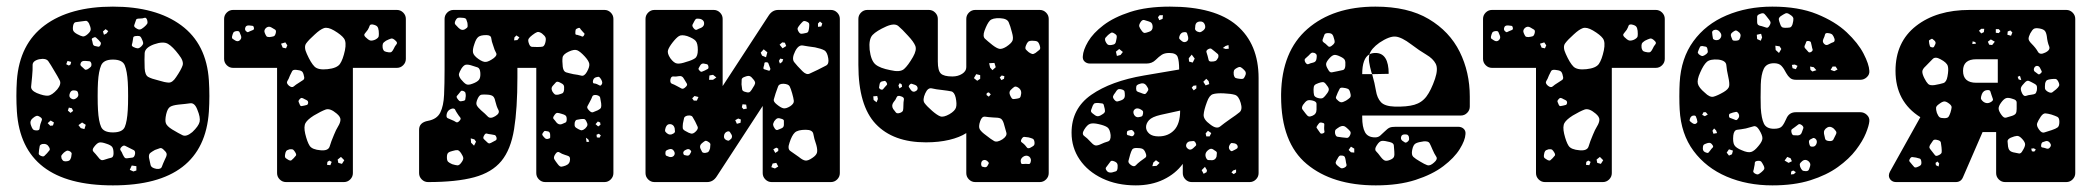

<svg xmlns="http://www.w3.org/2000/svg" viewBox="-20 -550 6341 580"><path d="M321 10Q46 10 31 -213Q28 -260 31 -307Q39 -417 115 -473.5Q191 -530 321 -530Q451 -530 527.5 -473.5Q604 -417 611 -307Q614 -260 611 -213Q596 10 321 10ZM424 -491Q421 -498 416 -496Q411 -494 403 -494Q397 -494 394 -493Q391 -492 390 -487Q387 -479 385.5 -474Q384 -469 391 -465Q398 -460 403 -461Q408 -462 415 -468Q422 -474 424.5 -478Q427 -482 424 -491ZM249 -479Q244 -488 238.5 -487Q233 -486 223 -485Q214 -484 208.5 -483Q203 -482 201 -473Q199 -462 201.5 -457Q204 -452 213 -447Q224 -441 230 -440Q236 -439 245 -447Q254 -455 254 -461.5Q254 -468 249 -479ZM307 -456 299 -462 291 -455 294 -445 302 -449ZM408 -433Q405 -440 401 -441Q397 -442 389 -441Q383 -440 382.5 -436.5Q382 -433 381 -427Q380 -420 378.5 -415.5Q377 -411 383 -408Q391 -404 396 -404Q401 -404 407 -410Q413 -416 412.5 -420.5Q412 -425 408 -433ZM278 -429Q273 -434 270 -436.5Q267 -439 262 -436Q256 -434 257.5 -430Q259 -426 260 -420Q261 -412 267 -411Q273 -410 276.5 -409Q280 -408 283 -413Q286 -419 284 -422Q282 -425 278 -429ZM520 -385Q502 -409 487.5 -417.5Q473 -426 445 -416Q418 -406 417 -389.5Q416 -373 417 -344Q418 -323 428 -317.5Q438 -312 459 -307Q478 -301 489.5 -300.5Q501 -300 512 -317Q527 -339 531.5 -352Q536 -365 520 -385ZM144 -336Q133 -355 126 -365Q119 -375 98 -371Q78 -366 78.5 -353Q79 -340 77 -319Q75 -300 74 -288.5Q73 -277 91 -269Q113 -260 125 -261Q137 -262 153 -280Q166 -296 160.5 -307Q155 -318 144 -336ZM321 -150Q350 -150 357 -166.5Q364 -183 366 -218Q367 -233 367 -260Q367 -287 366 -302Q364 -335 357 -352.5Q350 -370 321 -370Q293 -370 285.5 -352.5Q278 -335 276 -302Q275 -287 275 -260Q275 -233 276 -218Q278 -183 285.5 -166.5Q293 -150 321 -150ZM256 -358Q254 -365 249.5 -365Q245 -365 238 -366Q227 -367 224 -360Q222 -355 223.5 -352.5Q225 -350 230 -346Q234 -342 236.5 -340Q239 -338 245 -341Q251 -345 254 -348Q257 -351 256 -358ZM195 -363 184 -366 180 -356 188 -352 193 -355ZM202 -277Q194 -277 191 -268Q187 -258 194 -253Q202 -247 210 -253Q219 -259 216 -268Q215 -274 211.5 -275.5Q208 -277 202 -277ZM576 -219Q568 -240 554.5 -238Q541 -236 519 -234Q501 -232 493.5 -227Q486 -222 482 -205Q478 -187 481 -178Q484 -169 500 -159Q520 -147 531.5 -141.5Q543 -136 561 -151Q580 -169 583 -182Q586 -195 576 -219ZM197 -223 188 -225 185 -216 193 -209 201 -215ZM102 -196Q95 -201 90.5 -200Q86 -199 79 -193Q69 -185 73 -173Q76 -164 79 -160Q82 -156 91 -156Q99 -156 99.5 -161.5Q100 -167 102 -175Q105 -183 106.5 -187.5Q108 -192 102 -196ZM143 -180 133 -186 124 -178 132 -170 140 -171ZM239 -173 228 -180 217 -172 224 -163 235 -160ZM323 -87Q323 -101 318.5 -106.5Q314 -112 301 -116Q287 -121 280 -119.5Q273 -118 264 -106Q257 -97 262.5 -91.5Q268 -86 276 -76Q281 -69 285 -67Q289 -65 297 -68Q309 -72 316 -73.5Q323 -75 323 -87ZM128 -106Q122 -117 108 -115Q101 -113 100 -109Q99 -105 98 -97Q97 -90 97 -86Q97 -82 104 -79Q111 -76 114 -79Q117 -82 122 -87Q127 -93 129.5 -96Q132 -99 128 -106ZM371 -103Q363 -107 358 -109.5Q353 -112 347 -106Q341 -100 344.5 -95.5Q348 -91 351 -83Q354 -77 356.5 -74Q359 -71 365 -72Q375 -73 380.5 -74Q386 -75 388 -85Q389 -94 384 -96.5Q379 -99 371 -103ZM476 -96Q469 -104 463.5 -102.5Q458 -101 448 -97Q439 -92 434 -88Q429 -84 430 -74Q433 -59 435 -51Q437 -43 452 -40Q466 -38 469 -46.5Q472 -55 478 -68Q483 -77 483.5 -83Q484 -89 476 -96ZM191 -93Q185 -96 181.5 -94.5Q178 -93 173 -89Q168 -84 166 -81Q164 -78 166 -71Q169 -65 172.5 -63.5Q176 -62 183 -63Q189 -64 191 -66.5Q193 -69 195 -75Q196 -82 196.5 -85.5Q197 -89 191 -93ZM392 -48 378 -50 372 -37 383 -32 392 -35Z M844 0Q833 0 825 -8Q817 -16 817 -27V-345H684Q673 -345 665 -353Q657 -361 657 -372V-493Q657 -504 665 -512Q673 -520 684 -520H1179Q1190 -520 1198 -512Q1206 -504 1206 -493V-372Q1206 -361 1198 -353Q1190 -345 1179 -345H1046V-27Q1046 -16 1038 -8Q1030 0 1019 0ZM1106 -476Q1098 -477 1096.5 -472Q1095 -467 1091 -460Q1086 -453 1082 -448.5Q1078 -444 1084 -438Q1092 -430 1097.5 -428Q1103 -426 1113 -430Q1123 -435 1124 -440.5Q1125 -446 1124 -457Q1123 -466 1119.5 -470Q1116 -474 1106 -476ZM747 -466Q746 -472 742.5 -472Q739 -472 734 -473Q725 -474 722 -469Q718 -461 723 -456Q727 -452 729.5 -453Q732 -454 736 -456Q741 -458 744.5 -459.5Q748 -461 747 -466ZM800 -467Q792 -472 784 -466Q776 -459 780 -450Q783 -443 785 -440.5Q787 -438 794 -438Q803 -439 807 -440.5Q811 -442 813 -450Q815 -458 811 -460.5Q807 -463 800 -467ZM989 -458Q970 -469 958.5 -465Q947 -461 931 -446Q913 -430 905 -419Q897 -408 907 -387Q919 -360 930 -349Q941 -338 969 -341Q998 -344 1007 -357Q1016 -370 1022 -398Q1027 -423 1019 -434Q1011 -445 989 -458ZM708 -442Q705 -449 703.5 -453Q702 -457 694 -456Q687 -455 685 -451.5Q683 -448 681 -440Q680 -435 682.5 -433Q685 -431 690 -428Q698 -423 704 -428Q711 -434 708 -442ZM1175 -427Q1167 -435 1161.5 -433.5Q1156 -432 1146 -427Q1138 -422 1136.5 -417.5Q1135 -413 1136 -405Q1138 -397 1142 -395Q1146 -393 1154 -392Q1160 -391 1163 -393.5Q1166 -396 1169 -402Q1173 -411 1177.5 -416Q1182 -421 1175 -427ZM848 -413 842 -422 829 -418 834 -406 844 -404ZM875 -339Q865 -340 862.5 -335Q860 -330 856 -322Q852 -311 848 -305Q844 -299 853 -291Q862 -284 867.5 -289Q873 -294 883 -300Q891 -305 896 -308.5Q901 -312 898 -321Q896 -332 891 -335Q886 -338 875 -339ZM901 -250Q896 -253 892.5 -254Q889 -255 885 -250Q881 -246 882 -242.5Q883 -239 886 -233Q888 -229 891 -229.5Q894 -230 899 -231Q904 -232 907 -233Q910 -234 911 -239Q911 -244 908.5 -246Q906 -248 901 -250ZM997 -207Q977 -224 963.5 -219Q950 -214 928 -201Q909 -189 903 -178.5Q897 -168 902 -146Q908 -121 915.5 -109.5Q923 -98 949 -96Q972 -94 976 -108Q980 -122 989 -143Q995 -158 1001.5 -168.5Q1008 -179 1008.5 -188Q1009 -197 997 -207ZM873 -88Q869 -95 866 -97.5Q863 -100 855 -99Q847 -97 844.5 -93.5Q842 -90 841 -82Q840 -75 843 -72.5Q846 -70 853 -66Q858 -64 860.5 -66Q863 -68 867 -72Q871 -77 873.5 -79.5Q876 -82 873 -88ZM1010 -76 1000 -68 1002 -58 1013 -55 1020 -66ZM982 -61 975 -65 969 -61 968 -52 978 -51Z M1273 0Q1262 0 1254 -8Q1246 -16 1246 -27V-158Q1246 -180 1273 -185Q1300 -190 1310 -210Q1320 -230 1321.5 -263.5Q1323 -297 1323 -341V-493Q1323 -504 1331 -512Q1339 -520 1350 -520H1806Q1817 -520 1825 -512Q1833 -504 1833 -493V-27Q1833 -16 1825 -8Q1817 0 1806 0H1627Q1616 0 1608 -8Q1600 -16 1600 -27V-345H1543V-316Q1543 -222 1533 -160Q1523 -98 1494.5 -63.5Q1466 -29 1412.5 -14.5Q1359 0 1273 0ZM1392 -481Q1390 -488 1388.5 -491.5Q1387 -495 1380 -496Q1370 -497 1365 -496.5Q1360 -496 1356 -488Q1352 -480 1355.5 -476Q1359 -472 1365 -466Q1375 -456 1385 -462Q1392 -466 1392.5 -469.5Q1393 -473 1392 -481ZM1738 -457Q1734 -461 1732.5 -464Q1731 -467 1726 -465Q1720 -463 1719 -460Q1718 -457 1718 -450Q1718 -445 1721 -445Q1724 -445 1729 -443Q1734 -442 1737.5 -440Q1741 -438 1744 -443Q1747 -448 1744.5 -450Q1742 -452 1738 -457ZM1617 -449Q1608 -455 1602.5 -453Q1597 -451 1588 -444Q1580 -438 1577 -433Q1574 -428 1578 -418Q1581 -409 1587 -408.5Q1593 -408 1603 -408Q1613 -408 1618.5 -409Q1624 -410 1627 -420Q1630 -431 1628 -436.5Q1626 -442 1617 -449ZM1470 -412Q1465 -425 1464 -434.5Q1463 -444 1449 -444Q1432 -444 1425 -438.5Q1418 -433 1413 -417Q1407 -400 1409 -391Q1411 -382 1425 -372Q1439 -362 1448 -363Q1457 -364 1471 -374Q1483 -383 1478.5 -390.5Q1474 -398 1470 -412ZM1540 -443 1534 -437 1533 -428 1543 -429 1549 -437ZM1746 -380Q1733 -394 1724 -398Q1715 -402 1698 -394Q1681 -386 1679.5 -376.5Q1678 -367 1680 -348Q1682 -334 1690 -331.5Q1698 -329 1712 -326Q1727 -324 1736 -321.5Q1745 -319 1753 -333Q1762 -349 1760 -358Q1758 -367 1746 -380ZM1431 -330Q1430 -344 1422.5 -346.5Q1415 -349 1402 -353Q1391 -356 1385.5 -354Q1380 -352 1374 -343Q1368 -333 1366.5 -327Q1365 -321 1372 -311Q1381 -300 1387.5 -296Q1394 -292 1407 -297Q1421 -302 1426.5 -308.5Q1432 -315 1431 -330ZM1796 -310Q1793 -315 1790.5 -317Q1788 -319 1782 -317Q1772 -315 1771 -304Q1771 -298 1774.5 -298Q1778 -298 1783 -296Q1788 -294 1791 -292Q1794 -290 1797 -294Q1802 -300 1796 -310ZM1671 -301Q1663 -305 1659.5 -301.5Q1656 -298 1650 -291Q1643 -284 1649 -273Q1653 -267 1656 -265Q1659 -263 1666 -264Q1674 -266 1678.5 -268Q1683 -270 1684 -279Q1685 -289 1682.5 -293Q1680 -297 1671 -301ZM1380 -275Q1374 -277 1372 -274.5Q1370 -272 1366 -267Q1363 -263 1360.5 -260.5Q1358 -258 1361 -253Q1365 -247 1368 -245Q1371 -243 1378 -245Q1385 -246 1385.5 -249.5Q1386 -253 1387 -260Q1387 -266 1386 -269.5Q1385 -273 1380 -275ZM1454 -264Q1441 -265 1434.5 -264Q1428 -263 1423 -252Q1417 -239 1420 -232.5Q1423 -226 1433 -217Q1446 -206 1453.5 -198Q1461 -190 1476 -199Q1491 -208 1485.5 -218Q1480 -228 1476 -245Q1474 -255 1469.5 -259Q1465 -263 1454 -264ZM1796 -238Q1794 -249 1793 -255Q1792 -261 1781 -263Q1771 -264 1769 -258Q1767 -252 1762 -243Q1757 -234 1754.5 -229Q1752 -224 1759 -217Q1766 -209 1771.5 -211Q1777 -213 1786 -217Q1794 -221 1795.5 -225Q1797 -229 1796 -238ZM1361 -208Q1357 -214 1355 -218.5Q1353 -223 1346 -222Q1331 -218 1329 -203Q1328 -195 1332.5 -193Q1337 -191 1344 -188Q1352 -185 1357 -181.5Q1362 -178 1368 -185Q1374 -191 1370 -195.5Q1366 -200 1361 -208ZM1677 -206Q1668 -209 1663.5 -209Q1659 -209 1654 -201Q1649 -194 1652.5 -190.5Q1656 -187 1661 -180Q1668 -172 1677 -175Q1685 -178 1688.5 -180Q1692 -182 1692 -190Q1692 -198 1688.5 -201Q1685 -204 1677 -206ZM1751 -184Q1748 -190 1744 -190.5Q1740 -191 1733 -190Q1726 -189 1722 -188Q1718 -187 1716 -179Q1715 -171 1717 -167.5Q1719 -164 1727 -160Q1734 -156 1738 -156.5Q1742 -157 1748 -162Q1754 -168 1754.5 -172.5Q1755 -177 1751 -184ZM1793 -180 1786 -183 1779 -175 1787 -168 1794 -173ZM1636 -153Q1630 -154 1627 -154.5Q1624 -155 1621 -150Q1617 -145 1618.5 -142Q1620 -139 1624 -135Q1629 -128 1637 -131Q1642 -132 1642 -135Q1642 -138 1642 -142Q1642 -151 1636 -153ZM1464 -144Q1455 -145 1450.5 -146.5Q1446 -148 1442 -140Q1438 -133 1442 -129.5Q1446 -126 1452 -120Q1456 -116 1459.5 -117Q1463 -118 1468 -121Q1474 -124 1477.5 -126Q1481 -128 1480 -134Q1478 -141 1474.5 -142Q1471 -143 1464 -144ZM1789 -146 1782 -143 1783 -135 1791 -134 1795 -141ZM1757 -129 1750 -134 1752 -121 1760 -122ZM1413 -129 1402 -132 1403 -119 1412 -110 1418 -122ZM1373 -87Q1367 -96 1362 -96.5Q1357 -97 1347 -94Q1338 -92 1334 -88.5Q1330 -85 1330 -75Q1330 -65 1333.5 -61.5Q1337 -58 1346 -54Q1356 -51 1361.5 -50.5Q1367 -50 1373 -58Q1380 -67 1379.5 -72.5Q1379 -78 1373 -87ZM1687 -82Q1677 -85 1670.5 -89.5Q1664 -94 1658 -85Q1651 -75 1654.5 -69Q1658 -63 1665 -54Q1671 -46 1676 -46.5Q1681 -47 1689 -50Q1702 -55 1702 -69Q1702 -76 1698 -78Q1694 -80 1687 -82Z M1957 0Q1946 0 1938 -8Q1930 -16 1930 -27V-493Q1930 -504 1938 -512Q1946 -520 1957 -520H2136Q2147 -520 2155 -512Q2163 -504 2163 -493V-290L2302 -503Q2313 -520 2331 -520H2490Q2501 -520 2509 -512Q2517 -504 2517 -493V-27Q2517 -16 2509 -8Q2501 0 2490 0H2311Q2300 0 2292 -8Q2284 -16 2284 -27V-230L2145 -17Q2134 0 2116 0ZM2095 -493Q2088 -494 2084.5 -493.5Q2081 -493 2078 -487Q2074 -480 2072 -475.5Q2070 -471 2076 -464Q2081 -458 2085.5 -460.5Q2090 -463 2098 -466Q2108 -471 2107 -481Q2106 -490 2095 -493ZM2416 -485Q2409 -488 2405.5 -485Q2402 -482 2397 -476Q2392 -470 2390 -466Q2388 -462 2392 -455Q2396 -448 2400.5 -448Q2405 -448 2413 -450Q2420 -451 2421.5 -454.5Q2423 -458 2424 -465Q2425 -473 2424.5 -477.5Q2424 -482 2416 -485ZM2457 -485 2451 -479V-469L2461 -470L2464 -479ZM2056 -441Q2039 -446 2031 -441Q2023 -436 2012 -422Q2001 -408 1998 -398.5Q1995 -389 2005 -374Q2016 -359 2026 -358Q2036 -357 2053 -363Q2071 -368 2079.5 -374Q2088 -380 2088 -399Q2088 -419 2081.5 -426.5Q2075 -434 2056 -441ZM2351 -421 2343 -422 2335 -415 2344 -404 2355 -411ZM2442 -407Q2419 -410 2405.5 -412.5Q2392 -415 2382 -395Q2371 -373 2379 -362.5Q2387 -352 2404 -335Q2416 -323 2425.5 -327.5Q2435 -332 2450 -339Q2466 -347 2475.5 -352Q2485 -357 2482 -374Q2479 -393 2470 -398Q2461 -403 2442 -407ZM2298 -392 2287 -401 2278 -391 2282 -382 2294 -377ZM2346 -371 2337 -373 2333 -366 2336 -358 2343 -363ZM2304 -351Q2302 -356 2301 -359Q2300 -362 2294 -362Q2289 -362 2289 -358Q2289 -354 2287 -349Q2285 -342 2288 -341L2304 -336Q2308 -340 2307 -343Q2306 -346 2304 -351ZM2106 -358Q2099 -359 2095 -352Q2092 -347 2090.5 -344Q2089 -341 2093 -337Q2097 -332 2100.5 -333.5Q2104 -335 2109 -337Q2114 -340 2117.5 -341.5Q2121 -343 2120 -349Q2119 -355 2115.5 -356Q2112 -357 2106 -358ZM2134 -324 2123 -322 2122 -309H2134L2144 -316ZM2256 -310Q2250 -318 2245 -320Q2240 -322 2230 -318Q2221 -315 2220.5 -310Q2220 -305 2220 -295Q2221 -285 2222 -279.5Q2223 -274 2233 -272Q2242 -269 2246 -273Q2250 -277 2255 -286Q2260 -293 2261 -298Q2262 -303 2256 -310ZM2046 -312Q2041 -322 2031 -320Q2021 -318 2014 -319Q2007 -320 2005 -309Q2004 -299 2010 -297Q2016 -295 2025 -290Q2034 -285 2039 -282.5Q2044 -280 2051 -287Q2058 -293 2054.5 -298Q2051 -303 2046 -312ZM2347 -297Q2333 -297 2330.5 -289Q2328 -281 2323 -268Q2319 -256 2317.5 -249.5Q2316 -243 2326 -235Q2338 -225 2346 -223Q2354 -221 2367 -229Q2379 -237 2378 -245.5Q2377 -254 2373 -268Q2369 -282 2365.5 -289Q2362 -296 2347 -297ZM2090 -257 2078 -260 2071 -253 2076 -246H2085ZM2234 -234 2223 -235 2221 -226 2226 -220 2236 -222ZM2080 -183Q2075 -192 2072 -197Q2069 -202 2058 -201Q2048 -199 2046.5 -193.5Q2045 -188 2043 -177Q2042 -168 2042.5 -163Q2043 -158 2051 -154Q2061 -148 2067.5 -146.5Q2074 -145 2082 -153Q2090 -161 2087.5 -167Q2085 -173 2080 -183ZM2341 -191Q2333 -194 2328.5 -192.5Q2324 -191 2319 -184Q2315 -177 2315.5 -172.5Q2316 -168 2321 -161Q2325 -156 2329 -157.5Q2333 -159 2340 -162Q2348 -165 2348 -173Q2348 -181 2348 -185Q2348 -189 2341 -191ZM2218 -189 2210 -192 2201 -187 2206 -176 2217 -179ZM2018 -163Q2015 -174 2005 -175Q1995 -176 1991 -165Q1989 -159 1989 -155.5Q1989 -152 1994 -148Q2003 -140 2013 -146Q2019 -149 2019 -153Q2019 -157 2018 -163ZM2414 -158Q2390 -158 2381 -149.5Q2372 -141 2365 -119Q2358 -100 2368 -93.5Q2378 -87 2393 -76Q2405 -66 2413 -65Q2421 -64 2434 -73Q2446 -81 2448 -89Q2450 -97 2446 -112Q2439 -132 2437 -145Q2435 -158 2414 -158ZM2190 -143Q2187 -148 2185 -151Q2183 -154 2178 -153Q2168 -150 2167 -139Q2166 -130 2176 -126Q2181 -124 2183 -126Q2185 -128 2189 -131Q2193 -137 2190 -143ZM2119 -122Q2113 -126 2109.5 -124Q2106 -122 2100 -117Q2092 -110 2096 -101Q2099 -94 2101 -91Q2103 -88 2110 -88Q2118 -89 2120.5 -92Q2123 -95 2125 -102Q2126 -110 2126 -114Q2126 -118 2119 -122ZM2331 -101 2325 -104 2316 -99 2322 -88 2331 -94ZM2015 -95Q2010 -102 2001 -99Q1995 -97 1992.5 -95Q1990 -93 1990 -87Q1990 -81 1993 -79.5Q1996 -78 2002 -76Q2011 -74 2016 -80Q2021 -87 2015 -95ZM2066 -96Q2061 -102 2053 -98Q2043 -94 2044 -87Q2045 -82 2048 -81.5Q2051 -81 2055 -80Q2061 -79 2064 -84Q2066 -88 2067.5 -90.5Q2069 -93 2066 -96ZM2325 -58 2314 -56 2310 -45 2321 -41 2331 -47Z M2926 0Q2915 0 2907 -8Q2899 -16 2899 -27V-148Q2879 -135 2847.5 -127.5Q2816 -120 2777 -120Q2678 -120 2625.5 -175.5Q2573 -231 2573 -354V-493Q2573 -504 2581 -512Q2589 -520 2600 -520H2786Q2797 -520 2805 -512Q2813 -504 2813 -493V-364Q2813 -337 2822 -328Q2831 -319 2857 -319Q2874 -319 2886.5 -327Q2899 -335 2899 -347V-493Q2899 -504 2907 -512Q2915 -520 2926 -520H3121Q3132 -520 3140 -512Q3148 -504 3148 -493V-27Q3148 -16 3140 -8Q3132 0 3121 0ZM3001 -495Q2978 -496 2970 -487.5Q2962 -479 2954 -457Q2948 -440 2955.5 -433Q2963 -426 2978 -414Q2991 -404 2999 -402.5Q3007 -401 3020 -409Q3035 -419 3038.5 -427Q3042 -435 3037 -452Q3032 -472 3027 -483Q3022 -494 3001 -495ZM2723 -442Q2705 -462 2693.5 -471.5Q2682 -481 2657 -470Q2628 -457 2616 -444.5Q2604 -432 2607 -400Q2611 -367 2624.5 -355.5Q2638 -344 2670 -338Q2699 -331 2711 -341.5Q2723 -352 2738 -378Q2750 -399 2745 -411.5Q2740 -424 2723 -442ZM3098 -427Q3089 -427 3085.5 -423.5Q3082 -420 3079 -412Q3076 -404 3079 -400.5Q3082 -397 3088 -392Q3094 -388 3098 -387Q3102 -386 3108 -390Q3116 -396 3120 -399.5Q3124 -403 3121 -412Q3118 -422 3113.5 -424.5Q3109 -427 3098 -427ZM2984 -360 2968 -359 2971 -346 2978 -338 2988 -347ZM2941 -323 2929 -326 2922 -314 2932 -306 2941 -312ZM3014 -320 3006 -322 3000 -316 3005 -308 3013 -312ZM2658 -301Q2655 -306 2652 -305.5Q2649 -305 2644 -304Q2638 -302 2637 -295Q2636 -289 2635.5 -286Q2635 -283 2640 -280Q2645 -278 2647.5 -280.5Q2650 -283 2653 -287Q2657 -291 2659 -293.5Q2661 -296 2658 -301ZM2704 -295 2698 -299 2694 -292 2697 -283 2705 -288ZM2743 -294Q2737 -296 2734 -297Q2731 -298 2727 -293Q2724 -289 2726 -286.5Q2728 -284 2731 -279Q2736 -272 2742 -273Q2752 -276 2752 -283Q2752 -291 2743 -294ZM3055 -286Q3048 -290 3044 -287.5Q3040 -285 3034 -279Q3027 -273 3031 -263Q3034 -256 3036.5 -253Q3039 -250 3045 -251Q3054 -252 3058.5 -253.5Q3063 -255 3064 -263Q3068 -278 3055 -286ZM2827 -278Q2807 -280 2795 -283Q2783 -286 2775 -268Q2766 -248 2773 -238.5Q2780 -229 2796 -215Q2811 -202 2820.5 -198.5Q2830 -195 2848 -205Q2865 -215 2868 -225.5Q2871 -236 2867 -255Q2863 -272 2853.5 -274Q2844 -276 2827 -278ZM2967 -271 2961 -269 2960 -263 2967 -258 2973 -265ZM2702 -259Q2691 -263 2688.5 -256Q2686 -249 2679 -241Q2672 -231 2678 -221Q2683 -214 2686.5 -210Q2690 -206 2699 -209Q2707 -212 2708 -217Q2709 -222 2709 -231Q2709 -242 2710.5 -249Q2712 -256 2702 -259ZM2630 -260 2618 -259 2619 -248 2628 -241 2632 -251ZM2982 -195Q2966 -196 2956 -197.5Q2946 -199 2941 -184Q2935 -167 2940 -159Q2945 -151 2959 -141Q2974 -129 2983 -124Q2992 -119 3008 -129Q3023 -139 3020 -149.5Q3017 -160 3012 -178Q3008 -190 3001.5 -192.5Q2995 -195 2982 -195ZM3087 -135Q3079 -136 3074.5 -136.5Q3070 -137 3066 -130Q3062 -123 3066.5 -120Q3071 -117 3076 -112Q3080 -107 3082.5 -104Q3085 -101 3091 -103Q3099 -107 3102.5 -110Q3106 -113 3105 -121Q3104 -129 3099.5 -131Q3095 -133 3087 -135ZM3089 -77Q3080 -83 3070 -76Q3061 -69 3064 -59Q3065 -54 3069 -54.5Q3073 -55 3079 -55Q3084 -55 3087.5 -54.5Q3091 -54 3093 -59Q3097 -70 3089 -77ZM2965 -61Q2958 -69 2950 -66Q2943 -63 2944 -52Q2945 -47 2947.5 -46.5Q2950 -46 2954 -45Q2960 -44 2963 -49Q2965 -53 2966.5 -55.5Q2968 -58 2965 -61Z M3411 10Q3354 10 3310 -11Q3266 -32 3241.5 -68Q3217 -104 3217 -149Q3217 -222 3276.5 -263.5Q3336 -305 3436 -322L3542 -340Q3542 -366 3537.5 -378Q3533 -390 3512 -390Q3498 -390 3489.5 -384.5Q3481 -379 3471 -369Q3460 -358 3443 -358H3273Q3263 -358 3256.5 -364Q3250 -370 3251 -380Q3252 -399 3267 -424.5Q3282 -450 3313.5 -474Q3345 -498 3394.5 -514Q3444 -530 3514 -530Q3650 -530 3716 -473.5Q3782 -417 3782 -314V-27Q3782 -16 3774 -8Q3766 0 3755 0H3580Q3569 0 3561 -8Q3553 -16 3553 -27V-55Q3531 -25 3494.5 -7.5Q3458 10 3411 10ZM3493 -504H3483L3478 -498L3482 -489L3492 -493ZM3451 -485Q3442 -488 3436.5 -489.5Q3431 -491 3426 -484Q3420 -475 3421.5 -470Q3423 -465 3429 -457Q3434 -450 3438.5 -450.5Q3443 -451 3451 -454Q3462 -457 3462 -469Q3462 -482 3451 -485ZM3619 -477Q3615 -486 3604 -485Q3593 -484 3591 -474Q3590 -467 3590 -463Q3590 -459 3596 -455Q3603 -452 3606.5 -453Q3610 -454 3616 -459Q3624 -466 3619 -477ZM3559 -453Q3547 -453 3543 -441Q3541 -435 3543 -432.5Q3545 -430 3550 -426Q3557 -420 3565 -425Q3571 -429 3569 -439Q3567 -445 3566 -449Q3565 -453 3559 -453ZM3346 -449Q3340 -453 3336.5 -451Q3333 -449 3327 -444Q3322 -439 3319.5 -436Q3317 -433 3319 -426Q3322 -419 3325.5 -416Q3329 -413 3337 -414Q3345 -415 3348 -418Q3351 -421 3352 -429Q3354 -437 3353.5 -441Q3353 -445 3346 -449ZM3691 -414 3682 -411 3674 -405 3683 -402 3692 -403ZM3649 -395Q3643 -400 3639.5 -402.5Q3636 -405 3629 -401Q3623 -397 3624.5 -392.5Q3626 -388 3628 -381Q3630 -374 3631 -369Q3632 -364 3639 -364Q3648 -364 3652 -366Q3656 -368 3660 -376Q3662 -384 3658.5 -387Q3655 -390 3649 -395ZM3372 -393 3361 -402 3351 -394 3354 -381 3365 -384ZM3589 -373 3580 -385 3571 -374 3572 -364 3583 -361ZM3738 -339Q3732 -345 3728 -347Q3724 -349 3717 -345Q3709 -341 3707.5 -336.5Q3706 -332 3707 -324Q3709 -316 3712.5 -314.5Q3716 -313 3724 -312Q3731 -311 3734.5 -312Q3738 -313 3741 -320Q3747 -331 3738 -339ZM3631 -305 3624 -312 3615 -303 3622 -292 3633 -296ZM3442 -293Q3435 -301 3424 -297Q3417 -295 3414.5 -292.5Q3412 -290 3412 -283Q3412 -276 3415 -274Q3418 -272 3425 -270Q3432 -267 3436.5 -266Q3441 -265 3445 -272Q3450 -278 3448.5 -282Q3447 -286 3442 -293ZM3594 -292 3585 -291 3580 -285 3586 -277 3594 -283ZM3368 -280Q3360 -282 3356.5 -279.5Q3353 -277 3349 -270Q3344 -264 3342.5 -259.5Q3341 -255 3346 -249Q3351 -243 3355 -243.5Q3359 -244 3367 -247Q3378 -251 3378 -261Q3378 -269 3377 -273.5Q3376 -278 3368 -280ZM3728 -239Q3722 -260 3710.5 -263.5Q3699 -267 3677 -268Q3655 -269 3644 -265.5Q3633 -262 3626 -242Q3617 -218 3616 -203.5Q3615 -189 3636 -174Q3655 -159 3666 -168Q3677 -177 3697 -191Q3715 -203 3724.5 -211Q3734 -219 3728 -239ZM3297 -239Q3290 -239 3287 -238Q3284 -237 3281 -231Q3278 -223 3276 -217.5Q3274 -212 3281 -207Q3289 -200 3294.5 -199Q3300 -198 3309 -204Q3318 -209 3318 -214.5Q3318 -220 3315 -230Q3314 -237 3309.5 -237.5Q3305 -238 3297 -239ZM3423 -221Q3413 -225 3407 -219Q3401 -213 3406 -203Q3411 -195 3419 -196Q3426 -197 3429 -198.5Q3432 -200 3433 -207Q3434 -213 3431.5 -215.5Q3429 -218 3423 -221ZM3480 -138Q3509 -138 3527 -157Q3545 -176 3545 -216L3486 -203Q3460 -197 3451 -187Q3442 -177 3442 -166Q3442 -155 3451.5 -146.5Q3461 -138 3480 -138ZM3299 -175Q3282 -179 3273 -176Q3264 -173 3255 -158Q3247 -145 3255.5 -139Q3264 -133 3274 -122Q3281 -114 3286.5 -111.5Q3292 -109 3302 -113Q3317 -120 3326.5 -122.5Q3336 -125 3335 -142Q3333 -160 3325 -165.5Q3317 -171 3299 -175ZM3405 -152Q3400 -159 3395 -157Q3389 -156 3386.5 -154.5Q3384 -153 3384 -147Q3384 -142 3387.5 -141.5Q3391 -141 3396 -139Q3402 -137 3405 -142Q3409 -147 3405 -152ZM3639 -148 3629 -155 3622 -147 3624 -138H3634ZM3592 -118Q3589 -124 3585 -124Q3581 -124 3574 -123Q3565 -121 3563 -112Q3562 -104 3571 -99Q3577 -96 3584 -102Q3589 -107 3592 -109.5Q3595 -112 3592 -118ZM3719 -107Q3718 -115 3709 -117Q3704 -118 3701 -118Q3698 -118 3695 -113Q3689 -103 3696 -96Q3700 -92 3703 -94Q3706 -96 3711 -98Q3715 -100 3717 -101.5Q3719 -103 3719 -107ZM3441 -87Q3437 -98 3431 -100.5Q3425 -103 3413 -103Q3403 -103 3400 -98Q3397 -93 3394 -83Q3391 -71 3389 -64.5Q3387 -58 3397 -51Q3406 -45 3411 -50.5Q3416 -56 3425 -63Q3434 -70 3439.5 -73.5Q3445 -77 3441 -87ZM3650 -95Q3644 -100 3639.5 -100.5Q3635 -101 3629 -96Q3618 -87 3623 -74Q3626 -67 3630 -66.5Q3634 -66 3642 -66Q3652 -67 3655 -77Q3656 -84 3656 -88Q3656 -92 3650 -95ZM3483 -58 3472 -66 3464 -59 3461 -48 3474 -49ZM3345 -63Q3337 -66 3334.5 -62Q3332 -58 3327 -52Q3323 -47 3321 -44Q3319 -41 3322 -36Q3327 -27 3339 -29Q3347 -31 3351 -32.5Q3355 -34 3356 -42Q3357 -51 3355 -55.5Q3353 -60 3345 -63ZM3626 -36 3620 -46 3610 -36 3616 -25 3625 -30ZM3714 -38 3705 -35 3700 -29 3707 -24 3714 -29Z M4136 10Q4005 10 3927.5 -54.5Q3850 -119 3850 -259V-266Q3852 -395 3929.5 -462.5Q4007 -530 4135 -530Q4233 -530 4296 -492.5Q4359 -455 4389.5 -393.5Q4420 -332 4420 -258V-228Q4420 -217 4412 -209Q4404 -201 4393 -201H4095V-196Q4095 -166 4103.5 -150.5Q4112 -135 4134 -135Q4143 -135 4149 -140Q4155 -145 4163 -153Q4172 -162 4178 -164.5Q4184 -167 4196 -167H4385Q4395 -167 4401.5 -161Q4408 -155 4407 -145Q4406 -126 4389.5 -99.5Q4373 -73 4340 -48Q4307 -23 4256 -6.5Q4205 10 4136 10ZM3992 -450Q3983 -450 3981 -445.5Q3979 -441 3976 -432Q3974 -427 3976.5 -424Q3979 -421 3984 -418Q3989 -413 3992.5 -410Q3996 -407 4002 -411Q4009 -416 4011 -420Q4013 -424 4010 -433Q4008 -442 4004.5 -446Q4001 -450 3992 -450ZM4095 -326H4125Q4124 -328 4123 -331Q4118 -349 4116 -362Q4114 -375 4117 -386Q4124 -390 4135 -390Q4175 -390 4175 -327L4125 -326Q4133 -298 4136.5 -276Q4140 -254 4151.5 -241.5Q4163 -229 4193 -228Q4230 -227 4252.5 -233.5Q4275 -240 4289 -258.5Q4303 -277 4315 -312Q4325 -342 4317 -357.5Q4309 -373 4288.5 -385Q4268 -397 4243 -416Q4214 -438 4195.5 -439.5Q4177 -441 4147 -421Q4122 -403 4117 -386Q4095 -374 4095 -326ZM3951 -390Q3945 -392 3941.5 -390Q3938 -388 3934 -383Q3928 -377 3923.5 -373.5Q3919 -370 3923 -362Q3928 -354 3933 -356.5Q3938 -359 3947 -361Q3956 -363 3957 -373Q3958 -379 3957.5 -383Q3957 -387 3951 -390ZM4029 -379Q4017 -385 4010.5 -384Q4004 -383 3996 -374Q3987 -364 3986 -357.5Q3985 -351 3992 -340Q3997 -330 4003.5 -331.5Q4010 -333 4021 -335Q4031 -337 4037 -338.5Q4043 -340 4044 -351Q4045 -363 4042.5 -368.5Q4040 -374 4029 -379ZM3986 -295Q3981 -302 3976 -302Q3971 -302 3963 -299Q3954 -296 3951 -292.5Q3948 -289 3948 -280Q3948 -269 3949.5 -263Q3951 -257 3961 -254Q3972 -251 3977 -254.5Q3982 -258 3989 -268Q3995 -276 3994 -281.5Q3993 -287 3986 -295ZM4037 -285Q4029 -286 4027 -282Q4025 -278 4021 -270Q4018 -262 4016 -257.5Q4014 -253 4020 -248Q4027 -241 4032 -241Q4037 -241 4046 -246Q4054 -251 4058 -255Q4062 -259 4059 -269Q4057 -279 4052 -281.5Q4047 -284 4037 -285ZM3946 -246Q3934 -249 3928.5 -246Q3923 -243 3916 -233Q3911 -224 3914.5 -219.5Q3918 -215 3924 -207Q3929 -200 3933 -198.5Q3937 -197 3944 -200Q3957 -205 3957 -219Q3957 -230 3957 -236.5Q3957 -243 3946 -246ZM3980 -163Q3980 -170 3980.5 -174Q3981 -178 3975 -179Q3968 -181 3965.5 -178.5Q3963 -176 3959 -170Q3956 -166 3957.5 -163.5Q3959 -161 3962 -157Q3966 -152 3968 -148.5Q3970 -145 3976 -147Q3982 -149 3981 -153Q3980 -157 3980 -163ZM4048 -164Q4039 -173 4027 -167Q4019 -162 4015.5 -159Q4012 -156 4013 -147Q4015 -138 4020 -137Q4025 -136 4034 -135Q4043 -134 4048.5 -133.5Q4054 -133 4058 -141Q4062 -149 4058.5 -153.5Q4055 -158 4048 -164ZM4236 -137Q4234 -142 4231.5 -143Q4229 -144 4224 -144Q4215 -144 4213 -138Q4210 -130 4216 -125Q4221 -122 4223.5 -120Q4226 -118 4231 -121Q4236 -125 4236.5 -128Q4237 -131 4236 -137ZM4192 -92Q4191 -104 4190.5 -111Q4190 -118 4178 -121Q4163 -125 4155 -124.5Q4147 -124 4139 -111Q4131 -99 4137 -93Q4143 -87 4151 -76Q4158 -67 4163.5 -65Q4169 -63 4179 -67Q4189 -71 4191 -76.5Q4193 -82 4192 -92ZM4307 -99Q4302 -111 4298.5 -117.5Q4295 -124 4281 -123Q4265 -121 4257 -117Q4249 -113 4246 -97Q4243 -82 4249.5 -76Q4256 -70 4270 -62Q4283 -54 4291.5 -51Q4300 -48 4312 -59Q4324 -69 4318.5 -77Q4313 -85 4307 -99ZM4071 -101 4061 -107 4054 -97 4061 -90 4071 -89ZM4035 -80Q4028 -81 4025.5 -78.5Q4023 -76 4020 -70Q4016 -64 4015 -60Q4014 -56 4019 -51Q4026 -45 4030 -42.5Q4034 -40 4042 -44Q4049 -48 4047.5 -53Q4046 -58 4045 -66Q4044 -72 4042.5 -75.5Q4041 -79 4035 -80Z M4647 0Q4636 0 4628 -8Q4620 -16 4620 -27V-345H4487Q4476 -345 4468 -353Q4460 -361 4460 -372V-493Q4460 -504 4468 -512Q4476 -520 4487 -520H4982Q4993 -520 5001 -512Q5009 -504 5009 -493V-372Q5009 -361 5001 -353Q4993 -345 4982 -345H4849V-27Q4849 -16 4841 -8Q4833 0 4822 0ZM4909 -476Q4901 -477 4899.5 -472Q4898 -467 4894 -460Q4889 -453 4885 -448.5Q4881 -444 4887 -438Q4895 -430 4900.5 -428Q4906 -426 4916 -430Q4926 -435 4927 -440.5Q4928 -446 4927 -457Q4926 -466 4922.5 -470Q4919 -474 4909 -476ZM4550 -466Q4549 -472 4545.5 -472Q4542 -472 4537 -473Q4528 -474 4525 -469Q4521 -461 4526 -456Q4530 -452 4532.5 -453Q4535 -454 4539 -456Q4544 -458 4547.5 -459.5Q4551 -461 4550 -466ZM4603 -467Q4595 -472 4587 -466Q4579 -459 4583 -450Q4586 -443 4588 -440.5Q4590 -438 4597 -438Q4606 -439 4610 -440.5Q4614 -442 4616 -450Q4618 -458 4614 -460.5Q4610 -463 4603 -467ZM4792 -458Q4773 -469 4761.5 -465Q4750 -461 4734 -446Q4716 -430 4708 -419Q4700 -408 4710 -387Q4722 -360 4733 -349Q4744 -338 4772 -341Q4801 -344 4810 -357Q4819 -370 4825 -398Q4830 -423 4822 -434Q4814 -445 4792 -458ZM4511 -442Q4508 -449 4506.5 -453Q4505 -457 4497 -456Q4490 -455 4488 -451.5Q4486 -448 4484 -440Q4483 -435 4485.5 -433Q4488 -431 4493 -428Q4501 -423 4507 -428Q4514 -434 4511 -442ZM4978 -427Q4970 -435 4964.5 -433.5Q4959 -432 4949 -427Q4941 -422 4939.5 -417.5Q4938 -413 4939 -405Q4941 -397 4945 -395Q4949 -393 4957 -392Q4963 -391 4966 -393.5Q4969 -396 4972 -402Q4976 -411 4980.5 -416Q4985 -421 4978 -427ZM4651 -413 4645 -422 4632 -418 4637 -406 4647 -404ZM4678 -339Q4668 -340 4665.5 -335Q4663 -330 4659 -322Q4655 -311 4651 -305Q4647 -299 4656 -291Q4665 -284 4670.5 -289Q4676 -294 4686 -300Q4694 -305 4699 -308.5Q4704 -312 4701 -321Q4699 -332 4694 -335Q4689 -338 4678 -339ZM4704 -250Q4699 -253 4695.5 -254Q4692 -255 4688 -250Q4684 -246 4685 -242.5Q4686 -239 4689 -233Q4691 -229 4694 -229.5Q4697 -230 4702 -231Q4707 -232 4710 -233Q4713 -234 4714 -239Q4714 -244 4711.5 -246Q4709 -248 4704 -250ZM4800 -207Q4780 -224 4766.5 -219Q4753 -214 4731 -201Q4712 -189 4706 -178.5Q4700 -168 4705 -146Q4711 -121 4718.5 -109.5Q4726 -98 4752 -96Q4775 -94 4779 -108Q4783 -122 4792 -143Q4798 -158 4804.5 -168.5Q4811 -179 4811.5 -188Q4812 -197 4800 -207ZM4676 -88Q4672 -95 4669 -97.5Q4666 -100 4658 -99Q4650 -97 4647.5 -93.5Q4645 -90 4644 -82Q4643 -75 4646 -72.5Q4649 -70 4656 -66Q4661 -64 4663.5 -66Q4666 -68 4670 -72Q4674 -77 4676.5 -79.5Q4679 -82 4676 -88ZM4813 -76 4803 -68 4805 -58 4816 -55 4823 -66ZM4785 -61 4778 -65 4772 -61 4771 -52 4781 -51Z M5334 10Q5258 10 5196 -16.5Q5134 -43 5096 -94Q5058 -145 5054 -219Q5053 -235 5053 -259Q5053 -283 5054 -300Q5058 -374 5095.5 -425.5Q5133 -477 5195.5 -503.5Q5258 -530 5334 -530Q5413 -530 5468.5 -507.5Q5524 -485 5558.5 -452.5Q5593 -420 5609.5 -388Q5626 -356 5627 -336Q5628 -325 5619.5 -317Q5611 -309 5600 -309H5405Q5394 -309 5387.5 -314.5Q5381 -320 5376 -329Q5369 -343 5361.5 -351Q5354 -359 5339 -359Q5316 -359 5308 -342Q5300 -325 5299 -295Q5298 -252 5299 -224Q5301 -192 5308.5 -176.5Q5316 -161 5339 -161Q5357 -161 5363.5 -169Q5370 -177 5376 -191Q5384 -211 5405 -211H5600Q5611 -211 5619.5 -203Q5628 -195 5627 -184Q5626 -171 5616.5 -147.5Q5607 -124 5586.5 -97Q5566 -70 5532 -45.5Q5498 -21 5449 -5.5Q5400 10 5334 10ZM5387 -506Q5379 -512 5373.5 -509.5Q5368 -507 5359 -501Q5353 -496 5353.5 -491.5Q5354 -487 5357 -479Q5359 -472 5362 -469Q5365 -466 5372 -466Q5382 -466 5387 -467Q5392 -468 5395 -477Q5398 -488 5397.5 -494Q5397 -500 5387 -506ZM5320 -496Q5314 -504 5310 -508Q5306 -512 5297 -508Q5288 -505 5288 -499.5Q5288 -494 5288 -484Q5288 -477 5291.5 -474.5Q5295 -472 5302 -471Q5311 -468 5316 -466.5Q5321 -465 5325 -472Q5330 -480 5328 -484.5Q5326 -489 5320 -496ZM5175 -454Q5167 -463 5157 -459Q5152 -456 5152 -452.5Q5152 -449 5153 -443Q5154 -437 5154.5 -434Q5155 -431 5161 -429Q5173 -427 5178 -436Q5183 -445 5175 -454ZM5230 -455Q5225 -459 5221.5 -457.5Q5218 -456 5213 -452Q5206 -447 5210 -438Q5212 -432 5213.5 -429.5Q5215 -427 5221 -427Q5228 -427 5231.5 -428.5Q5235 -430 5237 -437Q5241 -448 5230 -455ZM5522 -432Q5519 -441 5515.5 -445Q5512 -449 5502 -450Q5494 -451 5493 -445.5Q5492 -440 5488 -432Q5484 -423 5491 -417Q5497 -411 5506 -417Q5513 -421 5518 -422.5Q5523 -424 5522 -432ZM5300 -448 5287 -445 5288 -432 5299 -427 5303 -437ZM5444 -426Q5437 -427 5436 -423Q5435 -419 5432 -413Q5429 -407 5435 -402Q5440 -397 5442.5 -393.5Q5445 -390 5451 -393Q5457 -397 5455.5 -401Q5454 -405 5453 -411Q5451 -418 5450.5 -421.5Q5450 -425 5444 -426ZM5356 -410 5343 -412 5344 -399 5354 -390 5361 -402ZM5122 -411Q5117 -411 5115.5 -408.5Q5114 -406 5112 -401Q5110 -396 5109 -393Q5108 -390 5112 -386Q5117 -382 5120.5 -381Q5124 -380 5129 -383Q5136 -387 5138 -390.5Q5140 -394 5138 -401Q5137 -408 5133 -409Q5129 -410 5122 -411ZM5201 -317Q5196 -339 5195 -353Q5194 -367 5171 -370Q5146 -372 5136 -363Q5126 -354 5116 -331Q5106 -309 5109 -297Q5112 -285 5130 -270Q5145 -255 5156.5 -258Q5168 -261 5187 -272Q5202 -281 5203.5 -290Q5205 -299 5201 -317ZM5410 -351 5402 -355 5393 -354 5395 -344 5405 -341ZM5525 -349H5516L5510 -339L5521 -335L5531 -340ZM5459 -347 5448 -349 5449 -339 5455 -334 5467 -338ZM5231 -208Q5227 -213 5224 -212Q5221 -211 5215 -210Q5210 -208 5206.5 -207Q5203 -206 5203 -201Q5203 -195 5206 -194Q5209 -193 5214 -191Q5220 -189 5223 -187.5Q5226 -186 5230 -191Q5237 -199 5231 -208ZM5133 -211H5126L5122 -203L5130 -199L5139 -204ZM5106 -190Q5104 -195 5103 -198Q5102 -201 5097 -201Q5088 -201 5085 -191Q5083 -186 5085 -184Q5087 -182 5091 -179Q5099 -173 5104 -177Q5108 -180 5107.5 -182.5Q5107 -185 5106 -190ZM5423 -172Q5416 -177 5412.5 -174Q5409 -171 5402 -166Q5396 -162 5393 -159.5Q5390 -157 5392 -149Q5394 -142 5398 -141.5Q5402 -141 5410 -141Q5420 -141 5423 -150Q5426 -158 5427.5 -162.5Q5429 -167 5423 -172ZM5294 -158Q5286 -171 5277.5 -168.5Q5269 -166 5254 -162Q5238 -159 5228 -158Q5218 -157 5216 -141Q5214 -121 5219 -112Q5224 -103 5242 -96Q5260 -88 5270 -91Q5280 -94 5292 -109Q5304 -123 5304 -132.5Q5304 -142 5294 -158ZM5519 -162Q5509 -170 5500 -165Q5488 -158 5490 -146Q5492 -136 5493.5 -130.5Q5495 -125 5505 -124Q5515 -123 5518 -128Q5521 -133 5525 -142Q5529 -149 5526.5 -153Q5524 -157 5519 -162ZM5164 -156 5158 -162 5153 -155 5156 -146 5167 -148ZM5464 -131Q5460 -134 5457 -133Q5454 -132 5449 -129Q5443 -126 5445 -118Q5446 -113 5447.5 -110Q5449 -107 5454 -107Q5463 -106 5467 -115Q5471 -125 5464 -131ZM5153 -112Q5149 -118 5144.5 -118.5Q5140 -119 5133 -116Q5127 -114 5125.5 -111Q5124 -108 5124 -101Q5124 -92 5134 -89Q5139 -87 5141 -89Q5143 -91 5146 -95Q5150 -101 5153.5 -104Q5157 -107 5153 -112ZM5215 -95 5203 -99 5196 -89 5203 -80 5212 -84ZM5389 -72 5379 -76 5371 -65 5383 -58 5393 -63ZM5442 -64Q5433 -70 5425 -64Q5419 -59 5417.5 -56Q5416 -53 5418 -46Q5421 -39 5424 -36Q5427 -33 5435 -33Q5442 -33 5444 -37Q5446 -41 5448 -48Q5451 -57 5442 -64ZM5308 -49Q5304 -57 5301 -61Q5298 -65 5289 -64Q5281 -63 5281 -58Q5281 -53 5279 -45Q5278 -38 5276.5 -34Q5275 -30 5281 -26Q5288 -22 5291.5 -23.5Q5295 -25 5301 -30Q5307 -35 5309 -38.5Q5311 -42 5308 -49ZM5405 -30 5397 -35 5391 -32 5390 -23 5399 -24Z M5708 0Q5698 0 5692 -6Q5686 -12 5686 -20Q5686 -25 5689 -31L5781 -196Q5706 -243 5706 -336Q5706 -423 5768 -471.5Q5830 -520 5930 -520H6222Q6233 -520 6241 -512Q6249 -504 6249 -493V-27Q6249 -16 6241 -8Q6233 0 6222 0H6037Q6026 0 6018 -8Q6010 -16 6010 -27V-151H5969L5910 -15Q5904 0 5888 0ZM6141 -464Q6129 -466 6124 -463Q6119 -460 6113 -449Q6108 -439 6108 -433Q6108 -427 6117 -418Q6130 -405 6136 -394Q6142 -383 6158 -391Q6175 -399 6170 -410.5Q6165 -422 6163 -441Q6161 -453 6156.5 -457.5Q6152 -462 6141 -464ZM5974 -463H5965L5958 -457L5965 -449L5973 -453ZM6018 -462H6009V-451L6018 -450L6023 -456ZM6059 -452 6053 -458 6045 -455 6044 -445 6055 -442ZM5824 -427Q5820 -430 5818 -432Q5816 -434 5812 -431Q5807 -429 5807 -426Q5807 -423 5808 -418Q5809 -413 5810 -410.5Q5811 -408 5816 -407Q5821 -406 5822.5 -409Q5824 -412 5826 -416Q5829 -422 5824 -427ZM6006 -424 5994 -431 5985 -424 5989 -415 5998 -414ZM5947 -423 5939 -425 5938 -417 5949 -418ZM5842 -371Q5826 -380 5818 -371.5Q5810 -363 5797 -350Q5787 -341 5787 -333.5Q5787 -326 5793 -314Q5799 -302 5804.5 -296.5Q5810 -291 5824 -293Q5841 -296 5850.5 -299Q5860 -302 5863 -319Q5867 -340 5864 -350.5Q5861 -361 5842 -371ZM5950 -300H6015V-371H5950Q5910 -371 5910 -336Q5910 -300 5950 -300ZM6143 -344Q6140 -351 6133 -351Q6126 -350 6124 -342Q6123 -335 6129 -332Q6134 -328 6137 -326Q6140 -324 6144 -328Q6149 -332 6147.5 -335Q6146 -338 6143 -344ZM6082 -321 6075 -318 6078 -310 6086 -308ZM6198 -303Q6194 -311 6189.5 -311.5Q6185 -312 6176 -311Q6168 -310 6164 -308Q6160 -306 6158 -298Q6157 -288 6157.5 -283Q6158 -278 6166 -273Q6175 -268 6179.5 -271Q6184 -274 6191 -280Q6198 -286 6200 -290.5Q6202 -295 6198 -303ZM6124 -298Q6115 -303 6109 -305.5Q6103 -308 6096 -300Q6087 -291 6085 -285Q6083 -279 6089 -267Q6094 -258 6100.5 -260.5Q6107 -263 6117 -264Q6125 -265 6128 -267Q6131 -269 6133 -277Q6134 -285 6133 -289.5Q6132 -294 6124 -298ZM5985 -278Q5972 -278 5967 -266Q5964 -258 5964 -253.5Q5964 -249 5971 -243Q5983 -234 5996 -243Q6002 -247 6000 -251.5Q5998 -256 5996 -263Q5994 -270 5992.5 -274Q5991 -278 5985 -278ZM6072 -221Q6072 -233 6072 -240.5Q6072 -248 6061 -251Q6047 -256 6040 -253.5Q6033 -251 6025 -240Q6017 -229 6017.5 -221.5Q6018 -214 6026 -203Q6033 -193 6039.5 -194.5Q6046 -196 6058 -200Q6067 -203 6069.5 -207.5Q6072 -212 6072 -221ZM5868 -237Q5859 -244 5853 -243.5Q5847 -243 5838 -236Q5829 -230 5828.5 -224.5Q5828 -219 5831 -209Q5835 -199 5839 -196Q5843 -193 5853 -193Q5863 -193 5866 -197Q5869 -201 5872 -210Q5875 -220 5875.5 -225.5Q5876 -231 5868 -237ZM6201 -182Q6201 -194 6195 -197Q6189 -200 6177 -204Q6166 -207 6159 -207.5Q6152 -208 6145 -198Q6137 -186 6134 -178Q6131 -170 6140 -158Q6148 -147 6156 -150Q6164 -153 6178 -157Q6190 -161 6195.5 -165Q6201 -169 6201 -182ZM6089 -130Q6080 -140 6073 -139.5Q6066 -139 6054 -134Q6044 -129 6044.5 -123Q6045 -117 6046 -107Q6048 -93 6061 -90Q6072 -88 6078.5 -86.5Q6085 -85 6090 -95Q6097 -106 6097.5 -113Q6098 -120 6089 -130ZM5833 -127Q5823 -130 5819.5 -125.5Q5816 -121 5811 -113Q5807 -106 5809 -102.5Q5811 -99 5816 -93Q5822 -86 5825 -81.5Q5828 -77 5836 -81Q5845 -85 5845.5 -90Q5846 -95 5845 -105Q5844 -114 5843 -119.5Q5842 -125 5833 -127ZM6174 -116Q6169 -125 6161 -124Q6154 -122 6150.5 -120.5Q6147 -119 6146 -112Q6145 -105 6149.5 -104.5Q6154 -104 6160 -102Q6167 -99 6171 -103Q6178 -110 6174 -116ZM6130 -98 6124 -102 6116 -101 6118 -93 6125 -92ZM5784 -62Q5783 -70 5779 -71Q5775 -72 5768 -74Q5761 -75 5757 -75.5Q5753 -76 5750 -71Q5746 -65 5748.5 -62Q5751 -59 5756 -53Q5760 -48 5762.5 -45.5Q5765 -43 5771 -45Q5779 -48 5782 -51Q5785 -54 5784 -62ZM5833 -62 5827 -58 5828 -51 5836 -47 5838 -56Z"/></svg>

Font: Rubik Moonrocks
Style: Regular
Weight: 400
Designer: Hubert and Fischer, NaN
Foundry: Hubert and Fischer, NaN
Version: Version 2.200